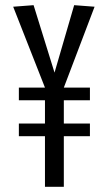

<svg xmlns="http://www.w3.org/2000/svg" viewBox="-20 -723 417 743"><path d="M53 -335V-384H154L31 -697L110 -703L191 -442L267 -703L346 -697L227 -384H328V-335H227V-245H328V-196H227V0H154V-196H53V-245H154V-335Z"/></svg>

Font: Georama Condensed
Style: Regular
Weight: 400
Width: 3
Designer: Jean-Baptiste Levee
Foundry: Production Type
Version: Version 1.000